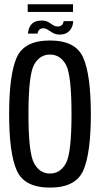

<svg xmlns="http://www.w3.org/2000/svg" viewBox="-20 -869 470 894"><path d="M212.5 4.5Q333 4.5 368 -75.8Q403 -156 403 -337.5Q403 -518.5 368 -599.5Q333 -680.5 212.5 -680.5Q92 -680.5 57.2 -600Q22.5 -519.5 22.5 -337.5Q22.5 -156 57.8 -75.8Q93 4.5 212.5 4.5ZM212.5 -61Q165 -61 138.8 -108.5Q112.5 -156 112.5 -337.5Q112.5 -520.5 138.8 -567.8Q165 -615 212.5 -615Q260.5 -615 286.8 -567.8Q313 -520.5 313 -337.5Q313 -156 286.8 -108.5Q260.5 -61 212.5 -61ZM257 -708Q273 -708 283.8 -712.2Q294.5 -716.5 301.5 -723.5Q308.5 -730.5 312.8 -738.8Q317 -747 319 -755.5Q321 -764 320.5 -770.5H276Q276 -765.5 273.2 -759.5Q270.5 -753.5 264.5 -749.5Q258.5 -745.5 250 -745.5Q240 -745.5 231.8 -749.5Q223.5 -753.5 215.5 -759.5Q207.5 -765.5 197.8 -769.5Q188 -773.5 174.5 -773.5Q159.5 -773.5 148.2 -769.8Q137 -766 129.8 -759.2Q122.5 -752.5 118.5 -744.2Q114.5 -736 112.5 -727.8Q110.5 -719.5 110 -712.5H155Q155.5 -717.5 158 -723.5Q160.5 -729.5 166.5 -733.5Q172.5 -737.5 182 -737.5Q190.5 -737.5 198.5 -733Q206.5 -728.5 214.8 -722.8Q223 -717 233 -712.5Q243 -708 257 -708ZM109 -813.5H320V-849H109Z"/></svg>

Font: Anybody Condensed
Style: Regular
Weight: 400
Width: 3
Designer: Tyler Finck
Foundry: Etcetera Type Company
Version: Version 1.113;gftools[0.9.25]